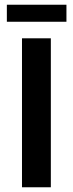

<svg xmlns="http://www.w3.org/2000/svg" viewBox="-20 -792 308 812"><path d="M195 -630V0H73V-630ZM261 -772V-700H9V-772Z"/></svg>

Font: Ek Mukta SemiBold
Style: Regular
Weight: 600
Designer: Girish Dalvi and Yashodeep Gholap
Foundry: Ek Type
Version: Version 2.538;PS 1.002;hotconv 16.6.51;makeotf.lib2.5.65220;